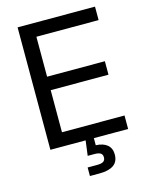

<svg xmlns="http://www.w3.org/2000/svg" viewBox="-135 -813 859 1102"><g transform="rotate(-15 294.5 -262.0)"><path d="M79.1 0V-727.5H539.1V-647.5H169.4V-410.2H512.7V-330.1H169.4V-80.1H541V0ZM259.3 204.1V153.3H316.4Q341.8 153.3 353.3 145.5Q364.7 137.7 364.7 121.1Q364.7 104 353.3 96.4Q341.8 88.9 316.4 88.9H276.9L291.5 -23.4H337.4V0V42Q381.8 43.9 405.5 64.2Q429.2 84.5 429.2 121.1Q429.2 164.1 400.1 184.1Q371.1 204.1 316.9 204.1Z"/></g></svg>

Font: Inter 24pt
Style: Regular
Weight: 400
Designer: Rasmus Andersson
Foundry: rsms
Version: Version 4.001;git-66647c0bb